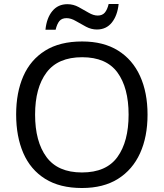

<svg xmlns="http://www.w3.org/2000/svg" viewBox="-20 -933 821 963"><path d="M720 -358Q720 -247 682.5 -164.5Q645 -82 572 -36Q499 10 391 10Q280 10 206.5 -36Q133 -82 97 -165Q61 -248 61 -359Q61 -469 97 -551Q133 -633 206.5 -679Q280 -725 392 -725Q499 -725 572 -679.5Q645 -634 682.5 -551.5Q720 -469 720 -358ZM156 -358Q156 -223 213 -145.5Q270 -68 391 -68Q513 -68 569 -145.5Q625 -223 625 -358Q625 -493 569 -569.5Q513 -646 392 -646Q271 -646 213.5 -569.5Q156 -493 156 -358ZM208 -784Q214 -843 242.5 -877.5Q271 -912 318 -912Q348 -912 374.5 -897.5Q401 -883 425 -869Q449 -855 470 -855Q493 -855 505.5 -869.5Q518 -884 525 -913H575Q569 -855 541 -820Q513 -785 466 -785Q438 -785 411.5 -799Q385 -813 360.5 -827.5Q336 -842 314 -842Q290 -842 278 -827.5Q266 -813 259 -784Z"/></svg>

Font: Noto Sans Shavian
Style: Regular
Weight: 400
Designer: Monotype Design Team
Foundry: Monotype Imaging Inc.
Version: Version 2.001; ttfautohint (v1.8.4.7-5d5b)